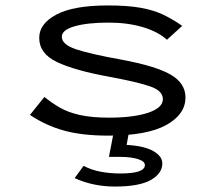

<svg xmlns="http://www.w3.org/2000/svg" viewBox="-20 -488 790 705"><path d="M378 10Q282 10 215 -8.5Q148 -27 90 -66L143 -132Q170 -110 200.5 -92.5Q231 -75 274.5 -65.5Q318 -56 381 -56Q470 -56 524 -74Q578 -92 578 -124Q578 -154 533.5 -170Q489 -186 382 -206Q255 -229 189.5 -260Q124 -291 124 -349Q124 -401 187 -434.5Q250 -468 376 -468Q448 -468 496 -459.5Q544 -451 579.5 -434Q615 -417 649 -393L593 -342Q560 -372 504 -388.5Q448 -405 379 -405Q301 -405 254 -391.5Q207 -378 207 -353Q207 -325 258 -307.5Q309 -290 426 -269Q554 -245 607.5 -213.5Q661 -182 661 -130Q661 -68 590.5 -29Q520 10 378 10ZM402 197Q322 197 254 166L287 121Q315 136 349.5 142.5Q384 149 422 149Q512 149 512 118Q512 104 486 96Q460 88 420 88H380L397 0H453L445 44Q511 48 543.5 67Q576 86 576 112Q576 149 533.5 173Q491 197 402 197Z"/></svg>

Font: Inconsolata ExtraExpanded Thin
Style: Regular
Weight: 100
Width: 8
Monospace: yes
Designer: Raph Levien, Cyreal, Brenton Simpson
Foundry: Raph Levien, Cyreal, Google
Version: Version 3.100; ttfautohint (v1.8.4.7-5d5b)